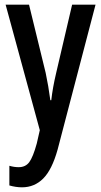

<svg xmlns="http://www.w3.org/2000/svg" viewBox="-20 -626 431 820"><path d="M4 -606H104L175 -315Q181 -287 186 -257.5Q191 -228 195 -198H199Q202 -225 207 -253Q212 -281 220 -315L288 -606H388L226 13Q202 99 164.5 136.5Q127 174 74 174Q61 174 47.5 172Q34 170 20 166V82Q30 85 40 86.5Q50 88 60 88Q89 88 105 66.5Q121 45 137 -13L150 -70Z"/></svg>

Font: Noto Sans Malayalam UI ExtraCondensed Medium
Style: Regular
Weight: 500
Width: 2
Designer: Jelle Bosma - Monotype Design Team
Foundry: Monotype Imaging Inc.
Version: Version 2.104; ttfautohint (v1.8.4.7-5d5b)